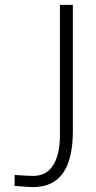

<svg xmlns="http://www.w3.org/2000/svg" viewBox="-20 -519 394 788"><path d="M40 244V199Q98 203 116 203Q171 203 198.5 158.5Q226 114 226 36V-499H279V18Q279 134 238.5 191.5Q198 249 114 249Q100 249 40 244Z"/></svg>

Font: Cairo Light
Style: Regular
Weight: 300
Designer: Mohamed Gaber, the designers of Titillium
Foundry: Kief Type Foundry
Version: Version 2.009; ttfautohint (v1.5.33-1714) -l 8 -r 50 -G 200 